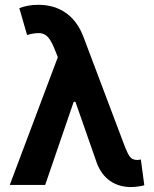

<svg xmlns="http://www.w3.org/2000/svg" viewBox="-20 -757 630 786"><path d="M514.6 8.8Q466.3 8.3 430.7 -16.4Q395 -41 376.5 -89.4L277.8 -371.6L223.6 -505.9L203.1 -557.1Q190.4 -588.9 177 -604.2Q163.6 -619.6 143.6 -621.3Q123.5 -623 90.8 -613.8L59.1 -723.6Q75.2 -730 94.5 -733.6Q113.8 -737.3 136.7 -737.3Q202.6 -737.3 250 -703.9Q297.4 -670.4 321.8 -605.5L491.2 -156.7Q502 -128.9 511.5 -115.7Q521 -102.5 541 -102.1Q549.8 -102.5 556.6 -104L570.8 1.5Q560.5 4.4 544.7 6.6Q528.8 8.8 514.6 8.8ZM20 0 235.8 -573.7 320.3 -340.3H281.7L165 0Z"/></svg>

Font: Inter Cardless Tabular Bold
Style: Bold
Weight: 700
Designer: Rasmus Andersson
Foundry: rsms
Version: Version 4.000;git-4fc901f